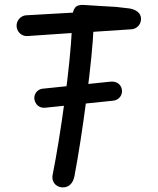

<svg xmlns="http://www.w3.org/2000/svg" viewBox="-20 -774 660 804"><path d="M124 -358.3Q122.7 -368.7 126.6 -378.4Q130.5 -388.2 139.2 -394.9Q148 -401.7 159.7 -402.7L441.7 -432Q461.7 -434 474.5 -424.8Q487.3 -415.7 490.2 -399.8Q492.2 -389 488.4 -378.5Q484.7 -368 475.3 -360.8Q466 -353.5 452.3 -352.2L170 -323Q157.3 -321.7 147.5 -326.2Q137.7 -330.7 131.7 -339.2Q125.7 -347.8 124 -358.3ZM200.5 -42.2Q225.7 -168.7 250.4 -349.8Q275.2 -530.8 281.5 -658.7L297 -636.8L94.3 -623Q82.7 -622.5 72.6 -627.8Q62.5 -633.2 56.2 -643.2Q49.8 -653.2 49.5 -665.2Q49.2 -676.5 54.5 -686.7Q59.8 -696.8 69.5 -703.2Q79.2 -709.5 90.7 -710L332 -723.8L283.7 -702Q283 -726.3 293.8 -741Q304.5 -755.7 332.7 -753.2Q359.5 -751.2 396.5 -749.1Q433.5 -747 467 -745Q497.8 -741.7 522.8 -738.5Q542.7 -735.3 556.4 -724.5Q570.2 -713.7 570.5 -695.8Q570.8 -684.2 565.5 -674.2Q560.2 -664.3 550.7 -658.1Q541.2 -651.8 529.3 -651.3L354.8 -639.7L372.2 -664.8Q367.7 -555 342.4 -362.8Q317.2 -170.5 292 -37.8Q287.8 -14.5 275.1 -1.9Q262.3 10.7 243.5 10.7Q229.5 10.7 218.6 3.8Q207.7 -3 202.6 -15.2Q197.5 -27.3 200.5 -42.2Z"/></svg>

Font: Monaspace Radon Var
Style: Regular
Weight: 400
Designer: Riley Cran and the Lettermatic Team
Version: Version 1.000 (Monaspace Radon Var)